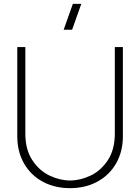

<svg xmlns="http://www.w3.org/2000/svg" viewBox="-20 -965 730 1000"><path d="M355.5 -810H311.5L359.5 -945H403.5ZM345 15Q265.5 15 203 -18.5Q140.5 -52 105.2 -113.5Q70 -175 70 -255V-720H112V-269Q112 -186 148.2 -131Q184.5 -76 238.2 -50.5Q292 -25 345 -25Q398 -25 451.8 -50.5Q505.5 -76 541.8 -131Q578 -186 578 -269V-720H620V-255Q620 -175.5 584.8 -114Q549.5 -52.5 487 -18.8Q424.5 15 345 15Z"/></svg>

Font: Manrope
Style: Regular
Weight: 400
Designer: Mikhail Sharanda
Foundry: Mikhail Sharanda
Version: Version 4.503